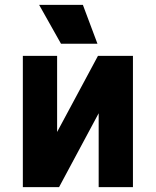

<svg xmlns="http://www.w3.org/2000/svg" viewBox="-20 -770 640 790"><path d="M74 0V-540H215V-227L383 -540H527V0H386V-304L223 0ZM231 -590 141 -750H321L381 -590Z"/></svg>

Font: Geist Mono UltraBlack
Style: Regular
Weight: 900
Monospace: yes
Designer: Basement.studio, Andrés Briganti, Mateo Zaragoza
Foundry: Basement.studio, Vercel, Andrés Briganti, Guido Ferreyra, Mateo Zaragoza
Version: Version 1.400; ttfautohint (v1.8.4.7-5d5b)